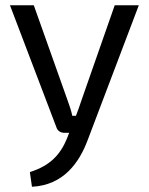

<svg xmlns="http://www.w3.org/2000/svg" viewBox="-20 -507 569 733"><path d="M510 -487H418L291 -124C285 -106 278 -85 270 -65H256C252 -85 245 -104 238 -124L109 -487H18L195 -22C199 -8 211 0 225 0H244L236 21C211 82 173 125 94 150L102 206C223 200 283 113 315 27Z"/></svg>

Font: SnT
Style: Regular
Weight: 400
Designer: Natanael Gama
Version: Version 1.001;PS 001.001;hotconv 1.0.70;makeotf.lib2.5.58329